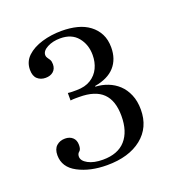

<svg xmlns="http://www.w3.org/2000/svg" viewBox="-85 -740 518 555"><g transform="rotate(-20 173.5 -462.0)"><path d="M154 -257Q102 -257 65 -276.5Q28 -296 28 -333Q28 -352 38.5 -361.5Q49 -371 65 -371Q79 -371 88 -363Q97 -355 97 -340Q97 -326 91 -321.5Q85 -317 85 -308Q85 -295 102.5 -285.5Q120 -276 148 -276Q194 -276 217.5 -302.5Q241 -329 241 -377Q241 -424 217.5 -447Q194 -470 145 -470Q140 -470 133 -470Q126 -470 118 -469V-492Q125 -491 131.5 -491Q138 -491 145 -491Q171 -491 188.5 -502Q206 -513 214.5 -531Q223 -549 223 -571Q223 -603 204.5 -625.5Q186 -648 151 -648Q128 -648 111 -639Q94 -630 94 -617Q94 -612 97 -608Q100 -604 103 -599Q106 -594 106 -585Q106 -571 97 -563Q88 -555 73 -555Q58 -555 48 -564Q38 -573 38 -592Q38 -617 55.5 -633.5Q73 -650 101.5 -658.5Q130 -667 162 -667Q188 -667 209.5 -661.5Q231 -656 247 -644Q263 -632 272 -614.5Q281 -597 281 -573Q281 -537 260.5 -514Q240 -491 199 -484V-482Q219 -481 237 -474Q255 -467 269 -454Q283 -441 291.5 -421Q300 -401 300 -375Q300 -320 260.5 -288.5Q221 -257 154 -257Z"/></g></svg>

Font: Frank Ruhl Libre Light
Style: Regular
Weight: 300
Designer: Yanek Iontef
Foundry: Fontef
Version: Version 6.003;gftools[0.9.30]